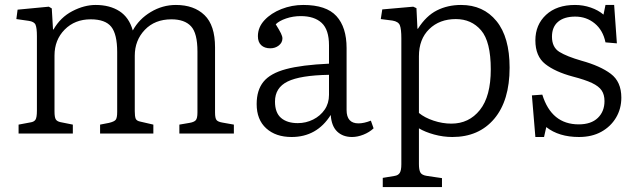

<svg xmlns="http://www.w3.org/2000/svg" viewBox="-20 -539 2564 775"><path d="M55 0V-36L103 -45Q117 -47 123 -55.5Q129 -64 129 -93V-393Q129 -426 123.5 -439Q118 -452 95 -455L46 -462L51 -500L177 -512L189 -505L194 -420H196Q224 -469 272 -494Q320 -519 366 -519Q423 -519 462 -494Q501 -469 516 -416Q541 -462 588.5 -490.5Q636 -519 690 -519Q763 -519 805.5 -478Q848 -437 848 -348V-85Q848 -62 854 -54.5Q860 -47 879 -44L924 -36V0H704V-36L745 -43Q763 -46 770 -53.5Q777 -61 777 -85V-331Q777 -405 751 -433Q725 -461 672 -461Q605 -461 564.5 -418.5Q524 -376 524 -314V-90Q524 -70 527.5 -60.5Q531 -51 547 -48L599 -36V0H384V-36L420 -43Q441 -48 447 -55.5Q453 -63 453 -87V-329Q453 -401 429 -431Q405 -461 346 -461Q282 -461 241 -419.5Q200 -378 200 -315V-89Q200 -66 205 -57.5Q210 -49 224 -46L274 -36V0Z M1157 14Q1093 14 1054.5 -21Q1016 -56 1016 -119Q1016 -175 1043.5 -209Q1071 -243 1134.5 -260Q1198 -277 1308 -282V-356Q1308 -419 1278.5 -446.5Q1249 -474 1194 -474Q1163 -474 1135 -464.5Q1107 -455 1093 -441Q1108 -417 1114 -404.5Q1120 -392 1120 -384Q1120 -367 1105.5 -355.5Q1091 -344 1071 -344Q1048 -344 1034.5 -356.5Q1021 -369 1021 -393Q1021 -429 1047.5 -457.5Q1074 -486 1116 -502.5Q1158 -519 1204 -519Q1297 -519 1338 -474Q1379 -429 1379 -345V-95Q1379 -41 1427 -41Q1449 -41 1477 -52L1488 -21Q1471 -5 1447 4.5Q1423 14 1401 14Q1364 14 1341 -8Q1318 -30 1315 -75Q1259 14 1157 14ZM1182 -42Q1215 -42 1244 -56.5Q1273 -71 1290.5 -96.5Q1308 -122 1308 -156V-237Q1192 -235 1141 -210Q1090 -185 1090 -129Q1090 -84 1114.5 -63Q1139 -42 1182 -42Z M1525 216V179L1573 171Q1587 169 1593.5 159Q1600 149 1600 124V-384Q1600 -422 1594 -437Q1588 -452 1564 -456L1517 -462L1523 -501L1648 -512L1661 -506L1665 -423H1667Q1700 -475 1743.5 -497Q1787 -519 1841 -519Q1931 -519 1984 -454Q2037 -389 2037 -266Q2037 -133 1975 -59.5Q1913 14 1806 14Q1769 14 1732.5 4Q1696 -6 1671 -21V123Q1671 147 1677 157.5Q1683 168 1703 171L1764 180V216ZM1802 -40Q1873 -40 1917 -95Q1961 -150 1961 -259Q1961 -371 1922 -416.5Q1883 -462 1820 -462Q1754 -462 1712.5 -421.5Q1671 -381 1671 -312V-83Q1694 -64 1730 -52Q1766 -40 1802 -40Z M2141 14 2127 -154 2169 -157Q2206 -37 2316 -37Q2366 -37 2393 -63Q2420 -89 2420 -131Q2420 -157 2408.5 -174Q2397 -191 2369.5 -204Q2342 -217 2292 -230Q2221 -249 2181 -280.5Q2141 -312 2141 -376Q2141 -439 2184 -479Q2227 -519 2301 -519Q2334 -519 2364.5 -508.5Q2395 -498 2416 -480L2424 -519H2459L2470 -364L2424 -368Q2414 -417 2380.5 -444.5Q2347 -472 2302 -472Q2257 -472 2232.5 -451Q2208 -430 2208 -391Q2208 -348 2238 -329.5Q2268 -311 2327 -294Q2403 -273 2445.5 -241Q2488 -209 2488 -145Q2488 -100 2466.5 -64Q2445 -28 2407 -7Q2369 14 2317 14Q2236 14 2185 -26L2176 14Z"/></svg>

Font: Literata 12pt Light
Style: Regular
Weight: 300
Designer: Latin by Veronika Burian and Jose Scaglione. Greek by Irene Vlachou. Cyrillic by Vera Evstafieva.
Foundry: TypeTogether
Version: Version 3.002